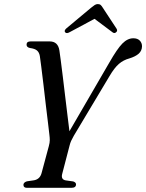

<svg xmlns="http://www.w3.org/2000/svg" viewBox="-20 -898 699 918"><path d="M343.5 -16.5Q343.5 0 321.5 0H108.5Q92 0 92 -14.5Q92.5 -26 108.5 -31L142.5 -36Q170.5 -41 178.5 -69.5L213.5 -199.5Q218 -216 218 -227.8Q218 -239.5 216 -255Q214.5 -269.5 209.8 -307.8Q205 -346 199.2 -395.2Q193.5 -444.5 187.8 -493.5Q182 -542.5 177.2 -579.8Q172.5 -617 170.5 -630Q167.5 -647.5 157 -656.5Q146.5 -665.5 123 -668.5Q107 -672 107 -684.5Q107 -700 126 -700H217.5Q257.5 -700 264 -656.5Q266 -643.5 270.5 -609.5Q275 -575.5 280.5 -530Q286 -484.5 291.8 -435.8Q297.5 -387 303 -343.5Q308.5 -300 312 -270.5L502.5 -598.5Q540.5 -665 565.2 -690Q590 -715 617.5 -715Q637.5 -715 648.2 -704Q659 -693 659 -676.5Q658.5 -655 643 -641.2Q627.5 -627.5 598 -618.5Q570 -611 548.5 -592.5Q527 -574 503.5 -534L333 -249Q325 -235 320.2 -224.5Q315.5 -214 312.5 -201.5L277 -65Q271 -39.5 294.5 -35.5L330 -30.5Q343.5 -26 343.5 -16.5ZM533.5 -742.5Q525.5 -736.5 515.5 -745.5L432 -808L315.5 -745.5Q299 -735.5 292 -743Q284.5 -751 297.5 -762.5L415.5 -861Q425.5 -869 432.5 -873.8Q439.5 -878.5 447.5 -878.5Q456.5 -878.5 461.5 -874Q466.5 -869.5 471.5 -861L537.5 -760.5Q544 -749.5 533.5 -742.5Z"/></svg>

Font: Fraunces 144pt Soft
Style: Italic
Weight: 400
Italic angle: -16°
Version: Version 1.000;[b76b70a41]